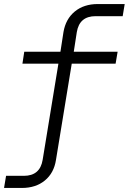

<svg xmlns="http://www.w3.org/2000/svg" viewBox="-20 -750 640 950"><path d="M0 180 10 120H98Q178 120 191 41L269 -435H91L100 -494H279L294 -591Q305 -656 350 -693Q395 -730 464 -730H597L587 -670H453Q373 -670 360 -591L345 -494H562L552 -435H335L257 41Q247 106 202 143Q157 180 88 180Z"/></svg>

Font: NKDuy Mono ExtraLight
Style: Italic
Weight: 200
Italic angle: -9°
Monospace: yes
Designer: NKDuy
Foundry: NKDuy
Version: Version 2.251; ttfautohint (v1.8.4.7-5d5b)